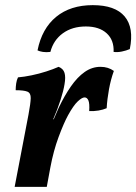

<svg xmlns="http://www.w3.org/2000/svg" viewBox="-20 -727 530 747"><path d="M208 -467Q226 -460 231 -443.5Q236 -427 231 -399Q227 -374 215.5 -338Q204 -302 187 -263H189L209 -309Q231 -355 256 -391Q281 -427 309.5 -447Q338 -467 371 -467Q401 -467 423 -451Q411 -418 404 -379.5Q397 -341 395 -306Q381 -300 363.5 -297Q346 -294 327 -295Q329 -324 324 -336Q319 -348 309 -348Q299 -348 282.5 -332.5Q266 -317 245 -279Q228 -248 208 -194Q188 -140 176 -76L162 0H37L91 -282Q99 -325 99.5 -345Q100 -365 86.5 -370.5Q73 -376 41 -376Q41 -389 43 -402.5Q45 -416 50 -426Q74 -428 103 -434Q132 -440 160 -449Q188 -458 208 -467ZM341 -707Q428 -707 465 -663Q502 -619 485 -536Q471 -530 454 -526.5Q437 -523 422 -525Q424 -571 395 -597.5Q366 -624 314 -624Q261 -624 224.5 -597.5Q188 -571 176 -525Q160 -523 147 -525Q134 -527 126 -531Q143 -616 198.5 -661.5Q254 -707 341 -707Z"/></svg>

Font: Vollkorn SemiBold
Style: Italic
Weight: 600
Italic angle: -11°
Designer: Friedrich Althausen
Foundry: Friedrich Althausen
Version: Version 5.000